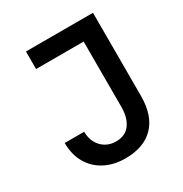

<svg xmlns="http://www.w3.org/2000/svg" viewBox="-171 -853 942 991"><g transform="rotate(-30 300.0 -357.5)"><path d="M60 -216H176Q176 -179 191.2 -150.5Q206.5 -122 233.2 -106Q260 -90 293.5 -90Q350 -90 378.2 -128.2Q406.5 -166.5 406.5 -231V-620.5H123V-725H522.5V-229.5Q522.5 -113 463 -51.5Q403.5 10 293 10Q225 10 172.2 -17.2Q119.5 -44.5 89.8 -95.5Q60 -146.5 60 -216Z"/></g></svg>

Font: JuliaMono SemiBold
Style: Regular
Weight: 600
Monospace: yes
Designer: cormullion
Foundry: corm
Version: Version 0.055; ttfautohint (v1.8.4)